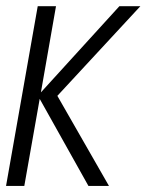

<svg xmlns="http://www.w3.org/2000/svg" viewBox="-29 -616 485 636"><path d="M-9 0 96 -595.5H156.5L106.5 -310L366.5 -595.5H436L161 -298.5L332 0H264L102.5 -288.5L51.5 0Z"/></svg>

Font: Anybody Light
Style: Italic
Weight: 300
Italic angle: -10°
Designer: Tyler Finck
Foundry: Etcetera Type Company
Version: Version 1.010; ttfautohint (v1.8.3) -l 8 -r 50 -G 200 -x 14 